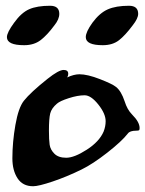

<svg xmlns="http://www.w3.org/2000/svg" viewBox="-20 -647 505 667"><path d="M337 -490Q278 -490 278 -518Q278 -536 301 -568Q326 -602 354.5 -614.5Q383 -627 428 -627Q460 -627 460 -599Q460 -583 441 -559Q415 -524 393 -507Q371 -490 337 -490ZM64 -490Q4 -490 4 -518Q4 -534 29 -568Q54 -603 81.5 -615Q109 -627 154 -627Q186 -627 186 -599Q186 -580 169 -559Q144 -525 121 -507.5Q98 -490 64 -490ZM95 0Q59 0 41 -27.5Q23 -55 23 -97Q23 -153 33.5 -213Q44 -273 63 -297Q86 -326 145 -373Q184 -404 201 -404Q217 -404 217 -391Q217 -383 213 -378Q237 -389 256 -389Q284 -389 327.5 -372Q371 -355 383 -345Q401 -331 413 -295Q422 -266 439 -249Q465 -223 465 -202Q465 -196 463 -194.5Q461 -193 453 -193Q431 -193 424 -183Q403 -156 352.5 -116.5Q302 -77 263 -58Q212 -33 163 -16.5Q114 0 95 0ZM210 -99Q238 -99 281.5 -127Q325 -155 340 -190Q347 -208 347 -226Q347 -252 321.5 -284Q296 -316 274 -316Q250 -316 219 -306Q188 -296 178 -287Q159 -271 154.5 -253Q150 -235 150 -193Q150 -161 152.5 -144Q155 -127 169 -113Q183 -99 210 -99Z"/></svg>

Font: Joscelyn
Style: Regular
Weight: 400
Designer: Peter S. Baker
Version: Version 1.012